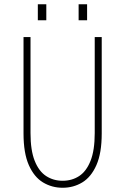

<svg xmlns="http://www.w3.org/2000/svg" viewBox="-20 -875 590 906"><path d="M275.5 11Q225 11 183 -14.2Q141 -39.5 116 -96Q91 -152.5 91 -245V-700H124V-247Q124 -165.5 143.8 -116Q163.5 -66.5 197.8 -44.2Q232 -22 275.5 -22Q319.5 -22 353.5 -44.2Q387.5 -66.5 407.2 -116Q427 -165.5 427 -247V-700H460V-245Q460 -152.5 435 -96Q410 -39.5 368.2 -14.2Q326.5 11 275.5 11ZM158.5 -855H198.5V-779.5H158.5ZM351 -855H391V-779.5H351Z"/></svg>

Font: Trispace SemiCondensed Thin
Style: Regular
Weight: 100
Width: 4
Designer: Tyler Finck
Foundry: Etcetera Type Company
Version: Version 1.210; ttfautohint (v1.8.3)